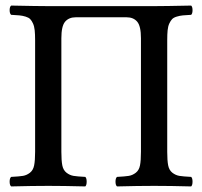

<svg xmlns="http://www.w3.org/2000/svg" viewBox="-20 -667 726 689"><path d="M20 2Q14.6 -2.4 14.6 -15.1Q14.6 -27.8 20 -32.2Q49.3 -33.7 62.5 -35.9Q75.7 -38.1 87.4 -47.1Q99.1 -56.2 102.5 -73.5Q106 -90.8 106 -122.1V-522.9Q106 -543.9 104.5 -558.3Q103 -572.8 98.4 -582.8Q93.8 -592.8 88.4 -598.4Q83 -604 71.8 -607.4Q60.5 -610.8 49.8 -611.8Q39.1 -612.8 20 -613.8Q14.6 -618.2 14.6 -630.4Q14.6 -642.6 20 -647Q115.7 -645 152.8 -645H534.2Q570.3 -645 666 -647Q670.9 -642.6 670.9 -630.4Q670.9 -618.2 666 -613.8Q647 -612.8 636.2 -611.8Q625.5 -610.8 614.3 -607.4Q603 -604 597.7 -598.4Q592.3 -592.8 587.6 -582.8Q583 -572.8 581.5 -558.3Q580.1 -543.9 580.1 -522.9V-122.1Q580.1 -90.8 583.5 -73.5Q586.9 -56.2 598.6 -47.1Q610.4 -38.1 623.5 -35.9Q636.7 -33.7 666 -32.2Q670.9 -27.8 670.9 -15.1Q670.9 -2.4 666 2Q589.8 0 533.2 0Q476.1 0 399.9 2Q394.5 -2.4 394.5 -15.1Q394.5 -27.8 399.9 -32.2Q429.2 -33.7 442.4 -35.9Q455.6 -38.1 467.3 -47.1Q479 -56.2 482.4 -73.5Q485.8 -90.8 485.8 -122.1V-529.8Q485.8 -573.2 472.4 -589.1Q459 -605 434.1 -605H252Q227.1 -605 213.6 -589.1Q200.2 -573.2 200.2 -529.8V-122.1Q200.2 -90.8 203.6 -73.5Q207 -56.2 218.8 -47.1Q230.5 -38.1 243.7 -35.9Q256.8 -33.7 286.1 -32.2Q291 -27.8 291 -15.1Q291 -2.4 286.1 2Q206.1 0 153.8 0Q98.1 0 20 2Z"/></svg>

Font: Common Serif News
Style: Regular
Weight: 450
Designer: Philipp H. Poll, Khaled Hosny
Foundry: Stefan Peev, Context Ltd.
Version: Version 1.026